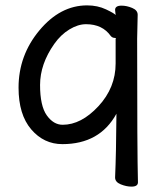

<svg xmlns="http://www.w3.org/2000/svg" viewBox="-20 -512 616 714"><path d="M213 -48Q282 -48 346 -117Q410 -186 410 -276V-367L411 -369Q411 -371 407 -371Q398 -371 392 -378Q361 -422 300 -422Q270 -422 238 -402.5Q206 -383 182 -349Q129 -274 129 -196Q129 -118 154 -83Q179 -48 213 -48ZM469 182Q450 182 429 173.5Q408 165 408 148Q412 59 413 -89Q351 24 212 24Q143 24 96 -31Q49 -86 49 -186Q49 -306 126.5 -399Q204 -492 304 -492Q343 -492 374.5 -477Q406 -462 410 -456L408 -475Q408 -491 432 -491Q451 -491 471.5 -482.5Q492 -474 492 -457L490 -368Q490 60 493 166Q493 182 469 182Z"/></svg>

Font: LXGW WenKai Lite Medium
Style: Regular
Weight: 500
Designer: LXGW / Fontworks Inc.
Foundry: LXGW / Fontworks Inc.
Version: Version 1.511; March 25, 2025